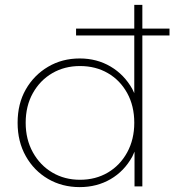

<svg xmlns="http://www.w3.org/2000/svg" viewBox="-20 -762 713 785"><path d="M306 3Q234 3 176.5 -30.5Q119 -64 85.5 -123.5Q52 -183 52 -260Q52 -338 85.5 -396.5Q119 -455 176.5 -489Q234 -523 306 -523Q376 -523 432 -490Q488 -457 521 -398Q525 -390 529 -381V-617H291V-645H529V-742H562V-645H673V-617H562V0H530V-142Q526 -132 521 -122Q488 -62 432 -29.5Q376 3 306 3ZM307 -27Q371 -27 421 -56.5Q471 -86 500 -139Q529 -192 529 -260Q529 -329 500 -381.5Q471 -434 421 -463Q371 -492 307 -492Q244 -492 194 -463Q144 -434 114.5 -381.5Q85 -329 85 -260Q85 -192 114.5 -139Q144 -86 194 -56.5Q244 -27 307 -27Z"/></svg>

Font: Montserrat Thin ExtraLight
Style: Regular
Weight: 250
Version: Version 9.000